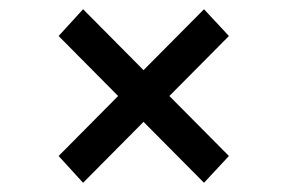

<svg xmlns="http://www.w3.org/2000/svg" viewBox="-20 -558 622 416"><path d="M476 -480 347 -350 476 -220 422 -162 291 -294 160 -162 107 -220 236 -350 107 -480 160 -538 291 -406 422 -538Z"/></svg>

Font: Montserrat
Style: Regular
Weight: 500
Designer: Julieta Ulanovsky
Foundry: Julieta Ulanovsky
Version: Version 7.200;PS 007.200;hotconv 1.0.88;makeotf.lib2.5.64775